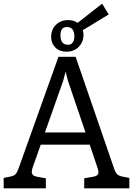

<svg xmlns="http://www.w3.org/2000/svg" viewBox="-24 -1031 729 1051"><path d="M256 -829Q256 -869 282 -895Q308 -921 350 -921Q379 -921 401 -906L535 -1011L571 -952L440 -872L429 -866Q433 -855 433 -840Q433 -801 407 -774.5Q381 -748 340 -748Q302 -748 279 -771Q256 -794 256 -829ZM307 -838Q307 -786 348 -786Q365 -786 374 -798Q383 -810 383 -832Q383 -883 342 -883Q307 -883 307 -838ZM684 -57V0H437V-55L489 -64Q515 -69 515 -88Q515 -97 511 -109L467 -239H199L154 -112Q150 -98 150 -90Q150 -69 177 -64L227 -55V0H-4V-57L31 -64Q51 -68 60 -76.5Q69 -85 78 -110L296 -720H390L600 -110Q608 -86 617.5 -77Q627 -68 648 -64ZM444 -306 348 -589 335 -639 322 -589 222 -306Z"/></svg>

Font: Enriqueta
Style: Regular
Weight: 400
Designer: Viviana Monsalve, Gustavo Ibarra
Foundry: 72Puntos
Version: Version 2.000